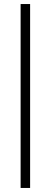

<svg xmlns="http://www.w3.org/2000/svg" viewBox="-20 -750 251 950"><path d="M82 180V-730H129V180Z"/></svg>

Font: MuseoModerno ExtraLight
Style: Regular
Weight: 200
Designer: Pablo Cosgaya, Héctor Gatti, Marcela Romero, and the Authors of The MuseoModerno Project.
Foundry: Omnibus-Type Team
Version: Version 1.001